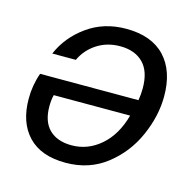

<svg xmlns="http://www.w3.org/2000/svg" viewBox="-84 -609 719 709"><g transform="rotate(15 275.0 -254.0)"><path d="M514 -317Q514 -242 480 -165Q446 -88 380.5 -37Q315 14 225 14Q131 14 82 -37.5Q33 -89 33 -180Q33 -232 50 -279H426Q430 -302 430 -325Q430 -390 398 -422Q366 -454 310 -454Q260 -454 221.5 -429Q183 -404 164 -363H74Q103 -431 166.5 -476.5Q230 -522 315 -522Q412 -522 463 -468Q514 -414 514 -317ZM411 -216H119Q114 -197 114 -172Q114 -114 144.5 -84Q175 -54 230 -54Q292 -54 341 -96.5Q390 -139 411 -216Z"/></g></svg>

Font: CST
Style: Italic
Weight: 400
Italic angle: -14°
Version: Version 1.00